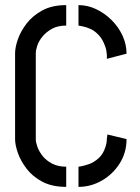

<svg xmlns="http://www.w3.org/2000/svg" viewBox="-20 -726 547 751"><path d="M239 5Q184 5 146 -15Q108 -35 84.5 -65.5Q61 -96 50 -127.5Q39 -159 39 -181V-518Q39 -541 50 -572.5Q61 -604 84.5 -634.5Q108 -665 146 -685.5Q184 -706 239 -706V-626Q206 -626 183.5 -613.5Q161 -601 146.5 -583.5Q132 -566 126 -548Q120 -530 120 -518V-181Q120 -169 126.5 -151Q133 -133 147 -115.5Q161 -98 184 -86Q207 -74 239 -74ZM287 5V-74Q305 -76 326.5 -83.5Q348 -91 366 -107.5Q384 -124 392 -150Q395 -158 396.5 -167Q398 -176 398 -184Q399 -189 399.5 -193.5Q400 -198 400 -200L475 -182Q475 -129 448 -86.5Q421 -44 378 -19.5Q335 5 287 5ZM398 -496Q398 -500 398 -504Q398 -508 398 -512Q397 -520 396 -527.5Q395 -535 392 -543Q382 -572 366.5 -588.5Q351 -605 334.5 -612.5Q318 -620 305 -622.5Q292 -625 287 -626V-706Q323 -706 356.5 -690Q390 -674 417 -647Q444 -620 459.5 -586Q475 -552 475 -516Z"/></svg>

Font: Stick No Bills ExtraLight
Style: Regular
Weight: 400
Version: Version 2.000